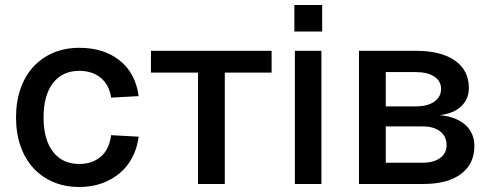

<svg xmlns="http://www.w3.org/2000/svg" viewBox="-20 -735 1980 767"><path d="M297 12Q239 12 192.5 -8Q146 -28 113 -64Q80 -100 62 -151.5Q44 -203 44 -266Q44 -329 62 -380.5Q80 -432 113 -468Q146 -504 192.5 -524Q239 -544 297 -544Q394 -544 457.5 -494Q521 -444 534 -351L424 -345Q416 -397 382 -424.5Q348 -452 297 -452Q229 -452 191.5 -403Q154 -354 154 -266Q154 -178 191.5 -129Q229 -80 297 -80Q348 -80 382 -108.5Q416 -137 424 -195L534 -189Q528 -143 508.5 -106Q489 -69 458 -43Q427 -17 386.5 -2.5Q346 12 297 12Z M771 0V-445H583V-532H1065V-445H878V0Z M1158 0V-532H1264V0ZM1156 -609V-715H1267V-609Z M1414 0V-532H1642Q1742 -532 1797.5 -493Q1853 -454 1853 -384Q1853 -339 1822 -310Q1791 -281 1736 -275Q1802 -269 1838.5 -236.5Q1875 -204 1875 -151Q1875 -80 1821.5 -40Q1768 0 1671 0ZM1521 -85H1668Q1713 -85 1738.5 -104Q1764 -123 1764 -155Q1764 -190 1738.5 -210Q1713 -230 1668 -230H1521ZM1521 -310H1641Q1688 -310 1715 -329Q1742 -348 1742 -380Q1742 -411 1715 -429Q1688 -447 1641 -447H1521Z"/></svg>

Font: Geist Med
Style: Regular
Weight: 400
Designer: Basement.studio, Andrés Briganti, Mateo Zaragoza
Foundry: Basement.studio, Vercel, Andrés Briganti, Guido Ferreyra, Mateo Zaragoza
Version: Version 1.401